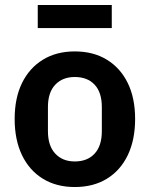

<svg xmlns="http://www.w3.org/2000/svg" viewBox="-20 -741 603 773"><path d="M281 12Q207 12 152.5 -21.5Q98 -55 68.5 -116.5Q39 -178 39 -262Q39 -346 68.5 -406.5Q98 -467 152.5 -500.5Q207 -534 281 -534Q356 -534 410.5 -500.5Q465 -467 494.5 -406.5Q524 -346 524 -262Q524 -178 494.5 -116.5Q465 -55 410.5 -21.5Q356 12 281 12ZM281 -91Q332 -91 361 -122.5Q390 -154 390 -213V-310Q390 -369 361 -400Q332 -431 281 -431Q232 -431 202.5 -400Q173 -369 173 -310V-213Q173 -154 202.5 -122.5Q232 -91 281 -91ZM132 -628V-721H430V-628Z"/></svg>

Font: IBM Plex Sans SemiBold
Style: Regular
Weight: 600
Designer: Mike Abbink, Paul van der Laan, Pieter van Rosmalen
Foundry: Bold Monday
Version: Version 3.201